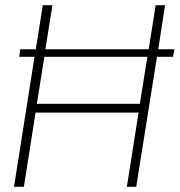

<svg xmlns="http://www.w3.org/2000/svg" viewBox="-20 -720 692 740"><path d="M34 0 113 -501H54L58 -530H118L145 -700H182L155 -530H553L580 -700H616L590 -530H652L647 -501H585L505 0H469L514 -286H117L72 0ZM122 -320H519L548 -501H151Z"/></svg>

Font: Georama ExtraLight
Style: Italic
Weight: 200
Italic angle: -9°
Designer: Jean-Baptiste Levee
Foundry: Production Type
Version: Version 1.000